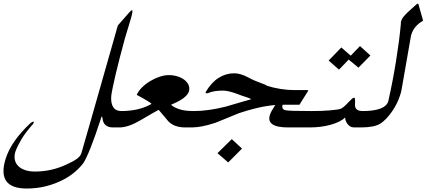

<svg xmlns="http://www.w3.org/2000/svg" viewBox="-188 -786 2405 1082"><path d="M480 -67.9H446.3Q422.9 -67.9 407.5 -80.6Q392.1 -93.3 389.6 -119.6Q388.7 -128.9 386.2 -129.9Q383.8 -127.4 381.3 -119.6Q347.2 -14.6 321.8 48.6Q296.4 111.8 280.8 134.3Q261.2 159.7 233.9 183.1Q206.5 206.5 172.4 224.6Q124.5 250 72 263.2Q19.5 276.4 -37.1 276.4Q-209 276.4 -155.8 107.4Q-124 8.3 -17.1 -91.3Q-6.8 -100.1 -0.5 -100.1Q3.9 -100.1 2.4 -95.2Q0 -88.4 -7.3 -80.6V-81.1Q-44.9 -38.1 -66.9 -1.5Q-88.9 35.2 -101.1 67.9Q-108.9 93.3 -104.5 114Q-100.1 134.8 -85.2 149.7Q-70.3 164.6 -46.4 172.6Q-22.5 180.7 8.8 180.7Q53.7 180.7 97.4 171.4Q141.1 162.1 185.5 141.6Q223.6 124.5 244.1 109.9Q264.6 95.2 270 79.1Q294.4 -5.4 320.8 -97.2Q347.2 -189 373.5 -282Q399.9 -375 426 -466.6Q452.1 -558.1 476.1 -642.6L538.1 -713.4Q551.3 -728.5 555.7 -728.5Q559.6 -728.5 557.9 -716.8Q556.2 -705.1 550.3 -684.1Q544.4 -663.1 535.4 -634Q526.4 -605 516.1 -570.3Q500 -511.2 486.8 -460.2Q473.6 -409.2 463.9 -367.7Q454.1 -326.2 447.8 -295.4Q441.4 -264.6 439 -246.1Q435.5 -204.6 450 -182.4Q464.4 -160.2 495.1 -160.2H509.3Z M889.2 -67.9H855.5Q824.7 -67.9 800 -76.9Q775.4 -85.9 759.3 -104Q753.9 -110.8 740.7 -126.2Q727.5 -141.6 706.1 -167Q697.8 -163.1 670.9 -147.5Q644 -131.8 598.6 -105.5Q566.4 -86.9 537.6 -77.4Q508.8 -67.9 485.8 -67.9H452.1L481 -160.2H495.6Q545.4 -160.2 588.9 -170.4Q632.3 -180.7 666 -200.7Q663.1 -205.1 642.8 -217.5Q622.6 -230 582.5 -251.5Q592.3 -273.9 612.8 -293.9Q633.3 -314 658.9 -329.3Q684.6 -344.7 712.2 -353.8Q739.7 -362.8 763.2 -362.8Q788.6 -362.8 811.8 -355.7Q835 -348.6 851.3 -335.9Q867.7 -323.2 875 -306.4Q882.3 -289.6 876 -269.5Q863.8 -231.9 775.9 -195.8Q788.6 -182.6 819.8 -171.4Q851.1 -160.2 904.3 -160.2H918.5Z M1175.8 51.3 1098.1 129.4 1037.6 77.1 1118.2 -2ZM1554.2 -67.9H1435.5Q1310.5 -67.9 1333 -138.7Q1336.9 -149.9 1344.5 -163.8Q1352.1 -177.7 1363.3 -194.3Q1310.5 -189.5 1258.3 -177Q1206.1 -164.6 1156.7 -147.5Q1141.1 -141.1 1108.9 -127.9Q1076.7 -114.7 1027.8 -94.7Q987.3 -81.1 953.4 -74.5Q919.4 -67.9 895 -67.9H861.3L890.1 -160.2H904.8Q945.3 -160.2 991.5 -166.7Q1037.6 -173.3 1082 -184.6Q1120.1 -195.8 1147.2 -203.6Q1174.3 -211.4 1191.9 -216.6Q1209.5 -221.7 1217.8 -223.9Q1226.1 -226.1 1226.6 -226.1L1226.1 -225.6Q1227.1 -230.5 1204.1 -237.3Q1181.2 -244.1 1137.7 -260.7Q1117.2 -267.6 1100.1 -271.5Q1083 -275.4 1067.4 -275.4Q1018.6 -275.4 987.8 -262.7H988.3Q983.9 -260.3 977.5 -260.3Q968.8 -260.3 971.2 -267.6Q1003.4 -321.8 1044.2 -347.4Q1085 -373 1132.3 -373Q1150.9 -373 1171.6 -366.5Q1192.4 -359.9 1212.9 -348.6Q1230.5 -338.9 1247.1 -332Q1263.7 -325.2 1277.1 -320.1Q1290.5 -314.9 1300.8 -311Q1311 -307.1 1316.4 -302.7Q1351.1 -291.5 1391.6 -284.9Q1432.1 -278.3 1471.7 -278.3H1543.9Q1549.3 -278.3 1548.8 -274.4Q1547.9 -272.9 1547.9 -272.5Q1547.9 -272 1546.9 -271L1547.4 -272Q1535.6 -252.9 1523.4 -233.9Q1511.2 -214.8 1499.5 -195.8H1404.8Q1400.9 -184.6 1404.5 -176.5Q1408.2 -168.5 1418 -165.5Q1427.7 -162.6 1466.1 -161.4Q1504.4 -160.2 1568.8 -160.2H1583.5Z M1899.4 -473.1 1832 -404.8 1776.9 -450.2Q1764.2 -437 1749.8 -421.9Q1735.4 -406.7 1722.2 -393.6L1664.1 -444.8L1735.4 -518.6L1788.6 -472.2Q1801.3 -485.4 1814.7 -499.5Q1828.1 -513.7 1840.8 -526.4ZM1841.3 -67.9H1807.1Q1793.9 -67.9 1784.4 -74.2Q1774.9 -80.6 1768.8 -89.4Q1762.7 -98.1 1759.8 -107.7Q1756.8 -117.2 1756.8 -124Q1744.6 -111.3 1723.4 -100.8Q1702.1 -90.3 1675.8 -83Q1649.4 -75.7 1619.4 -71.8Q1589.4 -67.9 1559.6 -67.9H1525.9L1554.7 -160.2H1569.3Q1596.2 -160.2 1623.3 -161.1Q1650.4 -162.1 1673.3 -164.1Q1696.3 -166 1713.1 -168.7Q1730 -171.4 1736.3 -174.8Q1748 -182.1 1758.8 -192.6Q1769.5 -203.1 1778.6 -212.6Q1787.6 -222.2 1794.9 -228.8Q1802.2 -235.4 1808.1 -235.4Q1814.9 -235.4 1812.5 -196.3Q1811.5 -179.2 1822.3 -169.7Q1833 -160.2 1856 -160.2H1870.6Z M2074.7 -279.3Q2073.2 -271.5 2071 -262.9Q2068.8 -254.4 2065.4 -245.6Q2058.6 -223.6 2046.9 -200.7Q2035.2 -177.7 2020.5 -156.7Q2005.9 -135.7 1989.3 -118.2Q1972.7 -100.6 1956.1 -89.8Q1938.5 -78.6 1910.2 -73.2Q1881.8 -67.9 1846.7 -67.9H1813L1841.8 -160.2H1856.4Q1918.5 -160.2 1954.8 -173.8Q1991.2 -187.5 2000 -214.8L2000.5 -217.3Q2001.5 -218.3 2001.2 -218.8Q2001 -219.2 2001 -219.7Q2013.2 -273.4 2023.9 -329.3Q2034.7 -385.3 2043.7 -440.9Q2052.7 -496.6 2059.8 -550.8Q2066.9 -605 2071.3 -654.8Q2070.3 -658.2 2071.3 -662.1Q2072.3 -666 2074.2 -671.4Q2077.1 -681.2 2086.7 -692.6Q2096.2 -704.1 2108.4 -715.8Q2120.6 -727.5 2134 -739Q2147.5 -750.5 2158.2 -760.7Q2163.1 -765.6 2166.5 -765.6Q2169.9 -765.6 2170.4 -761.2L2196.3 -669.4Q2145 -640.6 2129.9 -590.8Q2128.9 -588.4 2128.4 -585.4Q2127.9 -582.5 2127 -578.1Z"/></svg>

Font: XB Zar
Style: Italic
Weight: 400
Italic angle: -12°
Designer: Behnam
Foundry: Irmug
Version: Version 8.005 2009